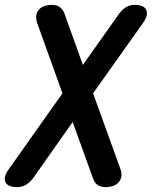

<svg xmlns="http://www.w3.org/2000/svg" viewBox="-34 -760 654 790"><path d="M554 -665 349 -376 461 -66Q468 -46 465 -32Q462 -18 453 -8.5Q444 1 430 5.5Q416 10 402 10Q380 10 367 0.5Q354 -9 348 -28L265 -258L103 -28Q89 -9 72.5 0.5Q56 10 34 10Q20 10 7.5 5.5Q-5 1 -10.5 -8.5Q-16 -18 -13.5 -32Q-11 -46 3 -65L223 -376L119 -665Q113 -683 115.5 -697.5Q118 -712 127 -721.5Q136 -731 149.5 -735.5Q163 -740 179 -740Q200 -740 212.5 -730.5Q225 -721 232 -702L307 -493L455 -702Q469 -721 484.5 -730.5Q500 -740 522 -740Q537 -740 549 -735.5Q561 -731 566.5 -721.5Q572 -712 570 -698Q568 -684 554 -665Z"/></svg>

Font: Maple Mono NL SemiBold
Style: Italic
Weight: 600
Italic angle: -10°
Monospace: yes
Designer: subframe7536
Version: Version 7.000